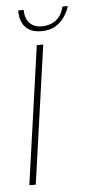

<svg xmlns="http://www.w3.org/2000/svg" viewBox="-48 -654 318 684"><g transform="rotate(-5 110.5 -312.0)"><path d="M29 0 99 -495H122L52 0ZM120 -543Q96 -543 80.5 -551Q65 -559 57 -571.5Q49 -584 46 -598Q43 -612 44 -624H63Q64 -592 80 -576Q96 -560 123 -560Q152 -560 173 -575.5Q194 -591 202 -624H221Q217 -608 205 -589Q193 -570 172.5 -556.5Q152 -543 120 -543Z"/></g></svg>

Font: Alumni Sans Thin
Style: Italic
Weight: 100
Italic angle: -8°
Designer: Robert E. Leuschke
Foundry: Robert E. Leuschke
Version: Version 1.016